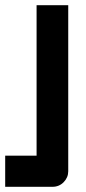

<svg xmlns="http://www.w3.org/2000/svg" viewBox="-20 -720 333 740"><path d="M243 -700V-60Q243 -36 225.5 -18Q208 0 182 0H0V-120H121V-700Z"/></svg>

Font: Tschichold
Style: Bold
Weight: 700
Designer: Peter Wiegel
Foundry: Peter Wiegel
Version: Version 1.000; ttfautohint (v1.3)